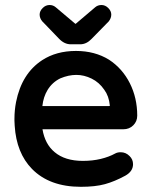

<svg xmlns="http://www.w3.org/2000/svg" viewBox="-20 -719 593 759"><path d="M414.1 -300.3Q414.1 -300.8 414.1 -301.5Q414.1 -302.2 414.1 -302.7Q410.6 -339.4 392.1 -364.3Q372.1 -393.6 342.3 -408.2Q312.5 -422.9 281.7 -422.9Q251 -422.9 218.3 -409.2Q186.5 -393.6 168 -363.3Q151.4 -335.9 147.5 -299.8H411.1Q413.1 -299.8 414.1 -300.3ZM38.1 -221.7Q37.1 -234.9 37.1 -241.9Q37.1 -249 37.1 -249Q37.1 -283.2 43.5 -315.9Q65.9 -428.2 146.5 -481Q202.6 -517.6 280.3 -517.6Q355 -517.6 411.1 -482.9Q463.9 -448.2 493.2 -390.1Q522.5 -332 522.5 -261.7Q522.5 -239.3 506.8 -223.6Q491.2 -208 467.8 -208H147.9Q157.7 -149.4 195.8 -117.7Q236.8 -83 307.6 -83Q345.7 -83 378.2 -90.8Q410.6 -98.6 435.5 -112.3Q444.3 -117.2 457 -117.2Q477.5 -117.2 492.2 -102.1Q505.9 -88.9 505.9 -69.8Q505.9 -41.5 475.1 -24.4Q433.1 -1.5 394.8 9Q356.4 19.5 299.8 19.5Q175.8 19.5 106.4 -51.3Q44.9 -114.3 38.1 -221.7ZM175.8 -699.2Q189.9 -699.2 200.2 -690.4Q237.8 -658.2 275.9 -626.5L278.8 -624.5L356.4 -690.4Q366.7 -699.2 381.3 -699.2Q396 -699.2 408 -687.3Q419.9 -675.3 419.9 -661.4Q419.9 -647.5 410.2 -634.8Q341.8 -564.5 341.3 -564.5Q321.3 -543.9 296.9 -543.9H259.8Q234.4 -543.9 213.4 -565.9L146.5 -635.3Q136.7 -647.5 136.7 -661.4Q136.7 -675.3 148.7 -687.3Q160.6 -699.2 175.8 -699.2Z"/></svg>

Font: YuPearl-SemiBold
Style: SemiBold
Weight: 600
Designer: Max Yao
Foundry: Max-Everyday
Version: Version 1.011; ttfautohint (v1.8.3)